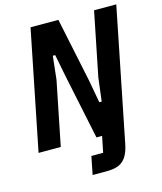

<svg xmlns="http://www.w3.org/2000/svg" viewBox="-130 -792 914 1086"><g transform="rotate(-15 327.5 -249.0)"><path d="M13 0 153 -698H316L394 -325L419 -188H433L450 -325L525 -698H655L500 76Q493 112 481.5 135.5Q470 159 453 173.5Q436 188 412.5 194Q389 200 357 200H276L297 94H366L385 0H352L274 -373L247 -510H233L218 -373L143 0Z"/></g></svg>

Font: IBM Plex Sans Cond
Style: Bold Italic
Weight: 700
Width: 3
Italic angle: -11°
Designer: Mike Abbink, Paul van der Laan, Pieter van Rosmalen
Foundry: Bold Monday
Version: Version 1.3